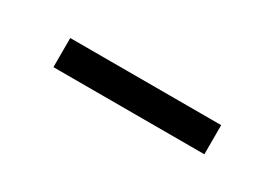

<svg xmlns="http://www.w3.org/2000/svg" viewBox="-13 -882 449 314"><g transform="rotate(30 212.0 -724.5)"><path d="M354 -697H69V-752H354Z"/></g></svg>

Font: Hind Siliguri Fixed
Style: Regular
Weight: 400
Designer: Jyotish Sonowal
Foundry: Indian Type Foundry
Version: Version 1.001;October 28, 2021;FontCreator 12.0.0.2565 64-bi